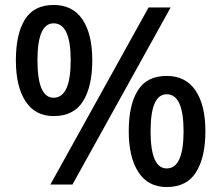

<svg xmlns="http://www.w3.org/2000/svg" viewBox="-20 -744 892 774"><path d="M196 -724Q273 -724 312.5 -665.5Q352 -607 352 -501Q352 -395 314.5 -335.5Q277 -276 196 -276Q122 -276 83 -335.5Q44 -395 44 -501Q44 -607 80.5 -665.5Q117 -724 196 -724ZM668 -714 272 0H183L579 -714ZM196 -650Q131 -650 131 -501Q131 -350 196 -350Q265 -350 265 -501Q265 -650 196 -650ZM652 -438Q728 -438 768 -379.5Q808 -321 808 -215Q808 -110 770.5 -50Q733 10 652 10Q577 10 538 -50Q499 -110 499 -215Q499 -321 535.5 -379.5Q572 -438 652 -438ZM652 -364Q587 -364 587 -215Q587 -65 652 -65Q720 -65 720 -215Q720 -364 652 -364Z"/></svg>

Font: Noto Sans Ol Chiki Medium
Style: Regular
Weight: 500
Designer: Monotype Design Team, Lewis McGuffie
Foundry: Monotype Imaging Inc.
Version: Version 2.003; ttfautohint (v1.8.4.7-5d5b)